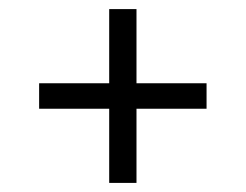

<svg xmlns="http://www.w3.org/2000/svg" viewBox="-20 -551 540 422"><path d="M280 -149H220V-312H66V-368H220V-531H280V-368H434V-312H280Z"/></svg>

Font: Iosevka Curly Light
Style: Regular
Weight: 300
Monospace: yes
Designer: Belleve Invis
Foundry: Belleve Invis
Version: Version 22.1.2; ttfautohint (v1.8.4)